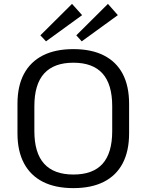

<svg xmlns="http://www.w3.org/2000/svg" viewBox="-20 -961 755 989"><path d="M358 8Q265 8 201 -24.5Q137 -57 103.5 -120Q70 -183 70 -274V-426Q70 -518 103.5 -580.5Q137 -643 201 -675.5Q265 -708 358 -708Q451 -708 515 -675.5Q579 -643 612 -580.5Q645 -518 645 -426V-274Q645 -183 612 -120Q579 -57 515 -24.5Q451 8 358 8ZM358 -62Q459 -62 508.5 -117.5Q558 -173 558 -286V-414Q558 -527 508 -582.5Q458 -638 358 -638Q258 -638 207.5 -582.5Q157 -527 157 -414V-286Q157 -173 207.5 -117.5Q258 -62 358 -62ZM403 -883 217 -748 188 -779 351 -941ZM587 -883 401 -748 373 -779 536 -941Z"/></svg>

Font: Pathway Extreme
Style: Regular
Weight: 400
Designer: Eduardo Rodriguez Tunni
Foundry: Eduardo Rodriguez Tunni
Version: Version 1.001;gftools[0.9.26]